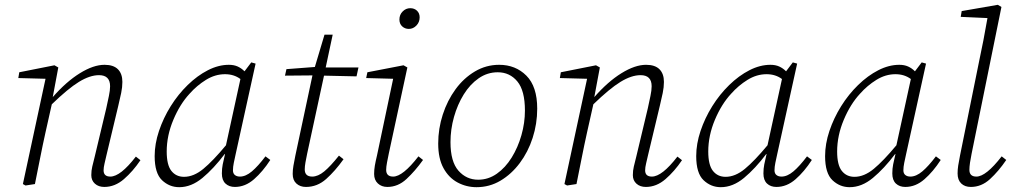

<svg xmlns="http://www.w3.org/2000/svg" viewBox="-20 -764 4202 797"><path d="M413 12Q389 12 374 -1.5Q359 -15 359 -37Q359 -56 363 -72.5Q367 -89 373 -113L421 -314Q427 -342 432 -365.5Q437 -389 437 -406Q437 -452 391 -452Q353 -452 307.5 -424Q262 -396 195 -331L169 -215Q157 -161 146.5 -107.5Q136 -54 125 0L86 6L75 0L169 -437L56 -440L60 -464L206 -493L222 -484L199 -361Q255 -425 311.5 -460Q368 -495 414 -495Q451 -495 469.5 -476.5Q488 -458 488 -424Q488 -402 483 -378Q478 -354 471 -325L422 -120Q418 -102 414 -85.5Q410 -69 410 -57Q410 -31 438 -31Q480 -31 544 -114L563 -99Q532 -53 494.5 -20.5Q457 12 413 12Z M672 -135Q672 -79 691.5 -54.5Q711 -30 744 -30Q784 -30 824 -63Q864 -96 918 -161L978 -436Q951 -456 914 -456Q873 -456 835 -432.5Q797 -409 767 -375Q727 -332 699.5 -266.5Q672 -201 672 -135ZM955 12Q931 12 916 -2Q901 -16 901 -44Q901 -64 904.5 -81.5Q908 -99 914 -124L913 -125Q867 -64 820.5 -25.5Q774 13 724 13Q683 13 652.5 -16Q622 -45 622 -116Q622 -167 640 -220.5Q658 -274 688.5 -323Q719 -372 759 -411Q799 -450 843 -472.5Q887 -495 930 -495Q951 -495 966.5 -488Q982 -481 995 -468L1023 -505L1041 -500L958 -123Q954 -105 950.5 -88Q947 -71 947 -57Q947 -44 955 -37.5Q963 -31 976 -31Q1000 -31 1025.5 -52.5Q1051 -74 1082 -115L1102 -100Q1071 -52 1034.5 -20Q998 12 955 12Z M1250 12Q1226 12 1210.5 -2Q1195 -16 1195 -42Q1195 -59 1198 -76Q1201 -93 1206 -118L1277 -451L1163 -450L1169 -477L1287 -486L1327 -620H1361L1332 -484H1468L1460 -447L1325 -450L1255 -126Q1251 -107 1248 -90Q1245 -73 1245 -61Q1245 -31 1276 -31Q1300 -31 1326 -52.5Q1352 -74 1387 -118L1406 -103Q1371 -54 1334 -21Q1297 12 1250 12Z M1533 -42Q1533 -59 1536 -76.5Q1539 -94 1545 -119L1612 -437L1500 -440L1505 -464L1655 -493L1671 -484L1594 -127Q1590 -108 1586.5 -89.5Q1583 -71 1583 -59Q1583 -31 1612 -31Q1652 -31 1717 -115L1736 -100Q1703 -54 1667.5 -21Q1632 12 1588 12Q1564 12 1548.5 -2.5Q1533 -17 1533 -42ZM1677 -644Q1661 -644 1649.5 -654.5Q1638 -665 1638 -683Q1638 -703 1651.5 -716.5Q1665 -730 1683 -730Q1700 -730 1711 -719.5Q1722 -709 1722 -692Q1722 -672 1708.5 -658Q1695 -644 1677 -644Z M1958 13Q1916 13 1879.5 -6.5Q1843 -26 1821 -66Q1799 -106 1799 -168Q1799 -230 1818 -288.5Q1837 -347 1871 -393.5Q1905 -440 1951.5 -467.5Q1998 -495 2052 -495Q2120 -495 2165 -450Q2210 -405 2210 -313Q2210 -250 2191 -191.5Q2172 -133 2137.5 -87Q2103 -41 2057.5 -14Q2012 13 1958 13ZM1965 -18Q2007 -18 2042.5 -43Q2078 -68 2104 -110Q2130 -152 2144.5 -203Q2159 -254 2159 -305Q2159 -388 2127.5 -426Q2096 -464 2046 -464Q2003 -464 1967 -439Q1931 -414 1905 -372Q1879 -330 1864.5 -278.5Q1850 -227 1850 -174Q1850 -93 1883 -55.5Q1916 -18 1965 -18Z M2661 12Q2637 12 2622 -1.5Q2607 -15 2607 -37Q2607 -56 2611 -72.5Q2615 -89 2621 -113L2669 -314Q2675 -342 2680 -365.5Q2685 -389 2685 -406Q2685 -452 2639 -452Q2601 -452 2555.5 -424Q2510 -396 2443 -331L2417 -215Q2405 -161 2394.5 -107.5Q2384 -54 2373 0L2334 6L2323 0L2417 -437L2304 -440L2308 -464L2454 -493L2470 -484L2447 -361Q2503 -425 2559.5 -460Q2616 -495 2662 -495Q2699 -495 2717.5 -476.5Q2736 -458 2736 -424Q2736 -402 2731 -378Q2726 -354 2719 -325L2670 -120Q2666 -102 2662 -85.5Q2658 -69 2658 -57Q2658 -31 2686 -31Q2728 -31 2792 -114L2811 -99Q2780 -53 2742.5 -20.5Q2705 12 2661 12Z M2920 -135Q2920 -79 2939.5 -54.5Q2959 -30 2992 -30Q3032 -30 3072 -63Q3112 -96 3166 -161L3226 -436Q3199 -456 3162 -456Q3121 -456 3083 -432.5Q3045 -409 3015 -375Q2975 -332 2947.5 -266.5Q2920 -201 2920 -135ZM3203 12Q3179 12 3164 -2Q3149 -16 3149 -44Q3149 -64 3152.5 -81.5Q3156 -99 3162 -124L3161 -125Q3115 -64 3068.5 -25.5Q3022 13 2972 13Q2931 13 2900.5 -16Q2870 -45 2870 -116Q2870 -167 2888 -220.5Q2906 -274 2936.5 -323Q2967 -372 3007 -411Q3047 -450 3091 -472.5Q3135 -495 3178 -495Q3199 -495 3214.5 -488Q3230 -481 3243 -468L3271 -505L3289 -500L3206 -123Q3202 -105 3198.5 -88Q3195 -71 3195 -57Q3195 -44 3203 -37.5Q3211 -31 3224 -31Q3248 -31 3273.5 -52.5Q3299 -74 3330 -115L3350 -100Q3319 -52 3282.5 -20Q3246 12 3203 12Z M3455 -135Q3455 -79 3474.5 -54.5Q3494 -30 3527 -30Q3567 -30 3607 -63Q3647 -96 3701 -161L3761 -436Q3734 -456 3697 -456Q3656 -456 3618 -432.5Q3580 -409 3550 -375Q3510 -332 3482.5 -266.5Q3455 -201 3455 -135ZM3738 12Q3714 12 3699 -2Q3684 -16 3684 -44Q3684 -64 3687.5 -81.5Q3691 -99 3697 -124L3696 -125Q3650 -64 3603.5 -25.5Q3557 13 3507 13Q3466 13 3435.5 -16Q3405 -45 3405 -116Q3405 -167 3423 -220.5Q3441 -274 3471.5 -323Q3502 -372 3542 -411Q3582 -450 3626 -472.5Q3670 -495 3713 -495Q3734 -495 3749.5 -488Q3765 -481 3778 -468L3806 -505L3824 -500L3741 -123Q3737 -105 3733.5 -88Q3730 -71 3730 -57Q3730 -44 3738 -37.5Q3746 -31 3759 -31Q3783 -31 3808.5 -52.5Q3834 -74 3865 -115L3885 -100Q3854 -52 3817.5 -20Q3781 12 3738 12Z M4010 12Q3985 12 3970 -2.5Q3955 -17 3955 -44Q3955 -60 3957.5 -76.5Q3960 -93 3965 -118L4043 -503Q4053 -550 4062 -596Q4071 -642 4079 -689L3968 -694L3972 -718L4122 -744L4137 -735L4013 -125Q4009 -106 4006.5 -88.5Q4004 -71 4004 -59Q4004 -31 4033 -31Q4073 -31 4138 -115L4157 -100Q4125 -53 4089.5 -20.5Q4054 12 4010 12Z"/></svg>

Font: Source Serif 4 SmText Light
Style: Italic
Weight: 300
Italic angle: -12°
Designer: Frank Grießhammer
Foundry: Adobe
Version: Version 4.005;hotconv 1.1.0;makeotfexe 2.6.0